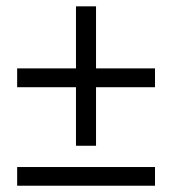

<svg xmlns="http://www.w3.org/2000/svg" viewBox="-20 -592 549 612"><path d="M222.2 -127.4V-314H34.7V-374H222.2V-571.8H286.1V-374H474.1V-314H286.1V-127.4ZM34.7 0V-59.6H474.1V0Z"/></svg>

Font: Akatab
Style: Regular
Weight: 400
Designer: SIL Global
Foundry: SIL Global
Version: Version 4.100